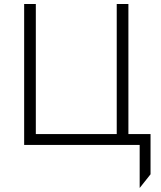

<svg xmlns="http://www.w3.org/2000/svg" viewBox="-20 -720 798 954"><path d="M100 0V-700H158V-54H560V-700H618V0ZM674 214V0H594V-54H728V146Z"/></svg>

Font: Geologica-Sharp
Style: Regular
Weight: 100
Designer: Sindre Bremnes, Frode Helland
Foundry: Monokrom Skriftforlag AS
Version: Version 1.010;gftools[0.9.28]